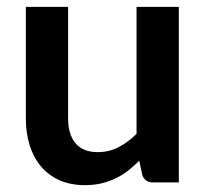

<svg xmlns="http://www.w3.org/2000/svg" viewBox="-20 -533 608 561"><path d="M179 -513V-187Q179 -140 200.8 -114.2Q222.5 -88.5 266 -88.5Q298 -88.5 326 -102.8Q354 -117 379 -142V-513H502.5V0H427Q403 0 395.5 -22.5L387 -63.5Q371 -47.5 354 -34.2Q337 -21 317.8 -11.8Q298.5 -2.5 276.2 2.8Q254 8 228.5 8Q186.5 8 154.2 -6.2Q122 -20.5 100 -46.5Q78 -72.5 66.8 -108.2Q55.5 -144 55.5 -187V-513Z"/></svg>

Font: LatoHex
Style: Bold
Weight: 700
Designer: Lukasz Dziedzic
Foundry: tyPoland Lukasz Dziedzic
Version: Version 1.104; Western+Polish opensource